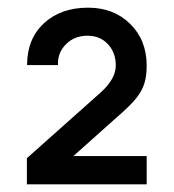

<svg xmlns="http://www.w3.org/2000/svg" viewBox="-20 -750 452 500"><path d="M362 -270H50V-338L242 -509Q281.5 -544.5 281.5 -579.5Q281.5 -613 261 -635Q240.5 -657 208 -657Q174 -657 151.8 -634.8Q129.5 -612.5 131 -580.5H50.5Q50.5 -648.5 94.2 -689.2Q138 -730 209.5 -730Q276 -730 319 -687.8Q362 -645.5 362 -578.5Q362 -546 353 -524.5Q344.5 -504.5 328.5 -486.8Q312.5 -469 282.5 -443L147.5 -322.5L139.5 -343.5H362Z"/></svg>

Font: Vortex Mix
Style: Bold
Weight: 700
Designer: Mikhail Sharanda
Foundry: Mikhail Sharanda
Version: Version 4.504;Glyphs 3.1.2 (3151)